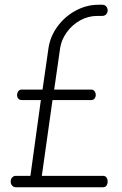

<svg xmlns="http://www.w3.org/2000/svg" viewBox="-20 -788 513 808"><path d="M433 -24Q433 -14 428 -7Q423 0 414 0H47Q37 0 31 -7Q25 -14 25 -24Q25 -34 31 -41Q37 -48 47 -48H108L152 -367H71Q62 -367 57 -373Q52 -379 52 -388Q52 -397 57 -404Q62 -411 71 -411H159L184 -585Q191 -634 221.5 -676Q252 -718 298 -743Q344 -768 394 -768H410Q421 -768 427 -761Q433 -754 433 -744Q433 -735 427 -728Q421 -721 410 -721H389Q351 -721 317 -702Q283 -683 260.5 -651.5Q238 -620 233 -585L208 -411H364Q373 -411 378 -404Q383 -397 383 -388Q383 -380 378 -373.5Q373 -367 364 -367H201L156 -48H414Q423 -48 428 -41Q433 -34 433 -24Z"/></svg>

Font: Dosis
Style: Regular
Weight: 400
Designer: Edgar Tolentino, Pablo Impallari, Igino Marini
Foundry: Edgar Tolentino, Pablo Impallari, Igino Marini
Version: Version 1.007;Glyphs 3.1.1 (3134)